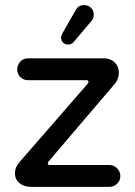

<svg xmlns="http://www.w3.org/2000/svg" viewBox="-20 -726 526 747"><path d="M38.1 -51.8Q38.1 -74.2 53.7 -92.8L321.3 -400.4Q324.2 -405.3 324.2 -408.2Q324.2 -414.1 315.4 -414.1H88.9Q71.3 -414.1 59.1 -426.3Q46.9 -438.5 46.9 -456.1Q46.9 -473.6 59.1 -486.3Q71.3 -499 88.9 -499H384.8Q410.2 -499 426.3 -482.9Q442.4 -466.8 442.4 -442.4Q442.4 -420.9 428.7 -402.3L168.9 -97.7Q166 -93.8 166 -89.8Q166 -84 174.8 -84H405.3Q422.9 -84 435.5 -71.3Q448.2 -58.6 448.2 -41Q448.2 -23.4 435.5 -11.2Q422.9 1 405.3 1H100.6Q73.2 1 55.7 -13.7Q38.1 -28.3 38.1 -51.8ZM224.6 -599.6 274.4 -686.5Q284.2 -706.1 307.6 -706.1Q323.2 -706.1 334 -695.8Q344.7 -685.5 344.7 -668.9Q344.7 -653.3 335 -643.6L267.6 -563.5Q258.8 -552.7 245.1 -552.7Q233.4 -552.7 225.6 -560.1Q217.8 -567.4 217.8 -580.1Q217.8 -587.9 224.6 -599.6Z"/></svg>

Font: jf-openhuninn-2.0
Style: Regular
Weight: 400
Designer: [Kosugi Maru]
Designed by MOTOYA      

[Varela Round]
Joe Prince (Latin component); Avraham Cornfeld (Hebrew component)
Foundry: justfont CO.,LTD.
Version: 2.0